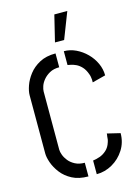

<svg xmlns="http://www.w3.org/2000/svg" viewBox="-135 -992 778 1072"><g transform="rotate(-15 253.5 -456.5)"><path d="M252 -766 289 -918H364L305 -766ZM239 5Q184 5 146 -15Q108 -35 84.5 -65.5Q61 -96 50 -127.5Q39 -159 39 -181V-518Q39 -541 50 -572.5Q61 -604 84.5 -634.5Q108 -665 146 -685.5Q184 -706 239 -706V-626Q206 -626 183.5 -613.5Q161 -601 146.5 -583.5Q132 -566 126 -548Q120 -530 120 -518V-181Q120 -169 126.5 -151Q133 -133 147 -115.5Q161 -98 184 -86Q207 -74 239 -74ZM287 5V-74Q305 -76 326.5 -83.5Q348 -91 366 -107.5Q384 -124 392 -150Q395 -158 396.5 -167Q398 -176 398 -184Q399 -189 399.5 -193.5Q400 -198 400 -200L475 -182Q475 -129 448 -86.5Q421 -44 378 -19.5Q335 5 287 5ZM398 -496Q398 -500 398 -504Q398 -508 398 -512Q397 -520 396 -527.5Q395 -535 392 -543Q382 -572 366.5 -588.5Q351 -605 334.5 -612.5Q318 -620 305 -622.5Q292 -625 287 -626V-706Q323 -706 356.5 -690Q390 -674 417 -647Q444 -620 459.5 -586Q475 -552 475 -516Z"/></g></svg>

Font: Stick No Bills
Style: Regular
Weight: 400
Version: Version 2.000